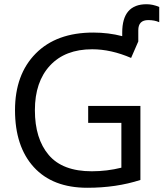

<svg xmlns="http://www.w3.org/2000/svg" viewBox="-20 -878 773 908"><path d="M673 -858Q703 -858 733 -845V-773Q711 -783 681 -783Q634 -783 634 -735V-682L600 -604Q505 -645 416 -645Q288 -645 216.5 -568Q145 -491 145 -357Q145 -222 210.5 -145Q276 -68 414 -68Q486 -68 554 -85V-297H397V-377H644V-27Q530 10 393 10Q229 10 140 -87.5Q51 -185 51 -357Q51 -526 149 -625Q247 -724 421 -724Q493 -724 558 -707V-724Q558 -858 673 -858Z"/></svg>

Font: Advent Sans Logo
Style: Regular
Weight: 400
Designer: Types & Symbols
Foundry: Types & Symbols
Version: Version 1.002